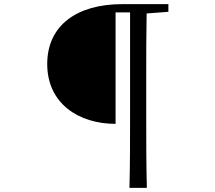

<svg xmlns="http://www.w3.org/2000/svg" viewBox="-20 -768 1040 927"><path d="M793 -711V-748H570C352 -748 208 -646 208 -459C208 -268 360 -170 538 -170V-708H608V-208C608 -92 608 25 605 139H689C686 24 686 -92 686 -208V-400C686 -502 686 -603 688 -703Z"/></svg>

Font: Noto Serif CJK JP
Style: Regular
Weight: 400
Designer: Ryoko NISHIZUKA 西塚涼子 (kana & ideographs); Frank Grießhammer (Latin, Greek & Cyrillic); Wenlong ZHANG 张文龙 (bopomofo); San
Foundry: Adobe Systems Incorporated
Version: Version 1.000;PS 1;hotconv 16.6.53;makeotf.lib2.5.65590